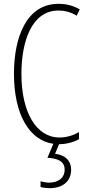

<svg xmlns="http://www.w3.org/2000/svg" viewBox="-20 -744 461 1004"><path d="M352 143C352 98 323 67 268 60L289 10C328 10 366 -1 393 -16V-53C370 -40 335 -25 291 -25C169 -25 92 -158 92 -357C92 -526 145 -689 286 -689C315 -689 349 -682 381 -662L397 -695C362 -715 326 -724 286 -724C119 -724 53 -551 53 -358C53 -146 133 -10 259 8L228 81C281 84 318 99 318 143C318 187 284 211 237 211C224 211 206 208 192 204V234C207 238 226 240 240 240C309 240 352 203 352 143Z"/></svg>

Font: Noto Sans Telugu ExtraCondensed ExtraLight
Style: Regular
Weight: 200
Width: 2
Designer: Jelle Bosma - Monotype Design Team
Foundry: Monotype Imaging Inc.
Version: Version 2.005